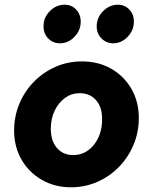

<svg xmlns="http://www.w3.org/2000/svg" viewBox="-20 -786 650 816"><path d="M282 10Q213 10 158 -21.5Q103 -53 71.5 -107.5Q40 -162 40 -231Q40 -292 62.5 -345.5Q85 -399 124.5 -439Q164 -479 216 -502Q268 -525 328 -525Q398 -525 452.5 -494Q507 -463 538.5 -408.5Q570 -354 570 -284Q570 -224 547.5 -170.5Q525 -117 485.5 -76.5Q446 -36 393.5 -13Q341 10 282 10ZM291 -127Q344 -127 379 -170.5Q414 -214 414 -280Q414 -331 388 -360.5Q362 -390 318 -390Q284 -390 256.5 -370Q229 -350 212.5 -316Q196 -282 196 -239Q196 -187 222 -157Q248 -127 291 -127ZM235 -602Q205 -602 185 -622.5Q165 -643 165 -674Q165 -712 192 -739Q219 -766 255 -766Q284 -766 303.5 -745.5Q323 -725 323 -694Q323 -657 296.5 -629.5Q270 -602 235 -602ZM461 -602Q432 -602 411.5 -622.5Q391 -643 391 -674Q391 -711 418 -738.5Q445 -766 481 -766Q510 -766 529.5 -745.5Q549 -725 549 -694Q549 -657 522.5 -629.5Q496 -602 461 -602Z"/></svg>

Font: Red Hat Text
Style: Bold Italic
Weight: 700
Italic angle: -12°
Designer: Pentagram, MCKL
Foundry: Pentagram, MCKL
Version: Version 1.023; ttfautohint (v1.8.3)